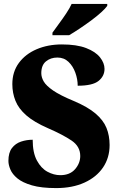

<svg xmlns="http://www.w3.org/2000/svg" viewBox="-20 -951 608 981"><path d="M267 10Q191 10 143 -4Q95 -18 69 -39.5Q43 -61 33 -85Q23 -109 23 -129Q23 -171 41 -194.5Q59 -218 87.5 -227.5Q116 -237 147 -237Q147 -171 168.5 -131Q190 -91 222.5 -73.5Q255 -56 288 -56Q337 -56 363.5 -86.5Q390 -117 390 -154Q390 -203 345.5 -233Q301 -263 225 -296Q154 -327 114.5 -361.5Q75 -396 59 -436Q43 -476 43 -521Q43 -584 76.5 -629.5Q110 -675 167.5 -699.5Q225 -724 296 -724Q372 -724 420 -705.5Q468 -687 491 -658Q514 -629 514 -599Q514 -562 483.5 -537.5Q453 -513 377 -513Q377 -546 365 -579.5Q353 -613 330 -635Q307 -657 273 -657Q239 -657 215 -637.5Q191 -618 191 -577Q191 -556 203.5 -534.5Q216 -513 251.5 -488.5Q287 -464 357 -435Q428 -405 468 -371Q508 -337 524 -297.5Q540 -258 540 -210Q540 -145 506.5 -95.5Q473 -46 411.5 -18Q350 10 267 10ZM248 -784Q262 -804 281 -829.5Q300 -855 318 -882Q336 -909 346 -931H528V-921Q519 -908 497 -888Q475 -868 446 -846.5Q417 -825 387 -805Q357 -785 333 -771H248Z"/></svg>

Font: Noto Serif Lao SemiCondensed Black
Style: Regular
Weight: 900
Width: 4
Designer: Monotype Design Team
Foundry: Monotype Imaging Inc.
Version: Version 2.003; ttfautohint (v1.8.4.7-5d5b)